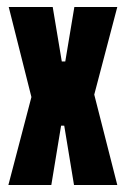

<svg xmlns="http://www.w3.org/2000/svg" viewBox="-20 -530 359 550"><path d="M4 0 70 -252 5 -510H131L157 -354H167L193 -510H316L250 -259L316 0H192L164 -170H155L127 0Z"/></svg>

Font: Saira UltraCondensed Black
Style: Regular
Weight: 900
Width: 1
Designer: Hector Gatti with collaboration of the Omnibus-Type team
Foundry: Omnibus-Type
Version: Version 1.101